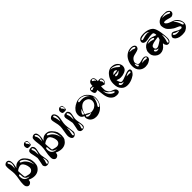

<svg xmlns="http://www.w3.org/2000/svg" viewBox="391 -2243 3767 3767"><g transform="rotate(-45 2274.5 -360.0)"><path d="M382.8 -480.5C397.5 -469.7 410.2 -457 419.9 -441.4C430.7 -425.8 438.5 -412.1 443.4 -398.4C449.2 -386.7 454.1 -371.1 458 -351.6C461.9 -334 464.8 -314.5 465.8 -293.9L468.8 -262.7C460 -297.9 450.2 -328.1 439.5 -352.5C427.7 -377 415 -397.5 402.3 -412.1C389.6 -427.7 377 -440.4 365.2 -449.2C352.5 -458 338.9 -466.8 322.3 -473.6C305.7 -481.4 296.9 -489.3 296.9 -498C297.9 -505.9 303.7 -509.8 315.4 -509.8H317.4C335.9 -509.8 358.4 -500 382.8 -480.5ZM120.1 -688.5C102.5 -688.5 86.9 -681.6 73.2 -668.9C63.5 -660.2 57.6 -653.3 56.6 -648.4C54.7 -643.6 52.7 -631.8 51.8 -613.3V-597.7C51.8 -576.2 53.7 -549.8 58.6 -519.5C64.5 -478.5 67.4 -443.4 67.4 -414.1C66.4 -371.1 61.5 -327.1 52.7 -283.2C42 -229.5 37.1 -184.6 37.1 -148.4C37.1 -120.1 40 -99.6 46.9 -86.9C61.5 -60.5 81.1 -46.9 103.5 -46.9C122.1 -46.9 138.7 -53.7 153.3 -68.4C168 -82 174.8 -98.6 174.8 -117.2C174.8 -122.1 175.8 -125 175.8 -128.9C177.7 -130.9 178.7 -132.8 179.7 -132.8C223.6 -110.4 269.5 -98.6 315.4 -98.6C385.7 -99.6 440.4 -130.9 478.5 -192.4C492.2 -217.8 499 -250 499 -290C499 -322.3 494.1 -354.5 485.4 -386.7C472.7 -418 453.1 -448.2 425.8 -476.6C399.4 -505.9 373 -523.4 347.7 -530.3C332 -534.2 317.4 -536.1 302.7 -536.1C258.8 -536.1 222.7 -520.5 193.4 -489.3L170.9 -464.8L181.6 -509.8V-511.7C187.5 -536.1 190.4 -560.5 190.4 -585.9C190.4 -654.3 167 -688.5 120.1 -688.5ZM121.1 -628.9C116.2 -635.7 113.3 -642.6 113.3 -649.4C113.3 -658.2 118.2 -663.1 127 -663.1C140.6 -663.1 152.3 -651.4 163.1 -627.9C168 -613.3 170.9 -599.6 170.9 -585C170.9 -565.4 167 -543.9 159.2 -521.5C152.3 -502.9 146.5 -486.3 140.6 -473.6C140.6 -474.6 140.6 -475.6 140.6 -476.6C141.6 -478.5 141.6 -480.5 141.6 -481.4C142.6 -498 143.6 -514.6 143.6 -531.2V-536.1C143.6 -578.1 135.7 -609.4 121.1 -628.9ZM263.7 -448.2C283.2 -448.2 301.8 -437.5 318.4 -418C335 -396.5 348.6 -369.1 357.4 -335C362.3 -314.5 364.3 -299.8 364.3 -289.1C364.3 -254.9 350.6 -228.5 322.3 -211.9C307.6 -204.1 293 -200.2 279.3 -200.2C263.7 -200.2 242.2 -204.1 212.9 -211.9C190.4 -217.8 176.8 -222.7 171.9 -224.6C168 -228.5 165 -234.4 163.1 -243.2C160.2 -260.7 158.2 -290 155.3 -330.1L152.3 -398.4L170.9 -413.1C182.6 -421.9 198.2 -430.7 216.8 -437.5C236.3 -444.3 252 -448.2 263.7 -448.2ZM99.6 -266.6C98.6 -273.4 97.7 -283.2 97.7 -293.9C97.7 -307.6 99.6 -318.4 103.5 -324.2C106.4 -332 111.3 -335 116.2 -335C121.1 -335 125 -332 128.9 -327.1C131.8 -322.3 133.8 -315.4 133.8 -307.6V-304.7C133.8 -292 133.8 -281.2 134.8 -271.5C135.7 -262.7 137.7 -252 140.6 -240.2C144.5 -227.5 149.4 -217.8 156.2 -210C162.1 -202.1 170.9 -194.3 181.6 -187.5C193.4 -179.7 208 -173.8 224.6 -170.9C233.4 -169.9 239.3 -168.9 244.1 -168C230.5 -165 220.7 -164.1 214.8 -164.1C186.5 -164.1 162.1 -172.9 140.6 -189.5C118.2 -207 104.5 -232.4 99.6 -266.6Z M676.8 -237.3C688.5 -214.8 694.3 -189.5 695.3 -160.2C695.3 -141.6 692.4 -125 687.5 -113.3C682.6 -99.6 675.8 -93.8 668 -93.8C665 -93.8 661.1 -94.7 657.2 -97.7C648.4 -104.5 646.5 -111.3 650.4 -119.1C661.1 -147.5 667 -167 669.9 -175.8C671.9 -185.5 673.8 -206.1 676.8 -237.3ZM639.6 -493.2C638.7 -496.1 637.7 -500 636.7 -504.9C636.7 -509.8 638.7 -513.7 641.6 -517.6C644.5 -520.5 648.4 -522.5 652.3 -522.5C665 -522.5 675.8 -509.8 683.6 -485.4C686.5 -475.6 688.5 -463.9 688.5 -449.2C688.5 -423.8 679.7 -387.7 663.1 -340.8C663.1 -375 661.1 -405.3 658.2 -433.6C655.3 -455.1 648.4 -474.6 639.6 -493.2ZM571.3 -483.4C571.3 -472.7 576.2 -444.3 587.9 -397.5C597.7 -350.6 603.5 -322.3 603.5 -311.5C603.5 -299.8 597.7 -269.5 587.9 -220.7C576.2 -172.9 571.3 -145.5 571.3 -140.6C571.3 -129.9 574.2 -119.1 582 -107.4C587.9 -94.7 596.7 -86.9 605.5 -83C617.2 -78.1 628.9 -75.2 640.6 -75.2C653.3 -75.2 666 -78.1 677.7 -84C689.5 -88.9 698.2 -96.7 705.1 -105.5C710.9 -114.3 713.9 -127 713.9 -146.5C713.9 -164.1 710 -195.3 701.2 -239.3C694.3 -269.5 691.4 -294.9 691.4 -318.4C691.4 -339.8 694.3 -365.2 701.2 -391.6C710 -425.8 713.9 -453.1 713.9 -475.6C713.9 -496.1 707 -513.7 693.4 -527.3C685.5 -536.1 678.7 -541 673.8 -543C668 -544.9 659.2 -545.9 647.5 -545.9C623 -545.9 603.5 -541 590.8 -529.3C578.1 -519.5 571.3 -503.9 571.3 -483.4ZM642.6 -667C641.6 -669.9 640.6 -671.9 640.6 -673.8C640.6 -678.7 642.6 -683.6 644.5 -689.5C648.4 -693.4 652.3 -696.3 657.2 -696.3C664.1 -695.3 671.9 -690.4 679.7 -681.6C688.5 -671.9 692.4 -658.2 692.4 -641.6C692.4 -635.7 692.4 -630.9 691.4 -627.9C689.5 -616.2 686.5 -607.4 682.6 -600.6C677.7 -625 668 -643.6 652.3 -658.2C651.4 -659.2 650.4 -661.1 648.4 -662.1C645.5 -664.1 643.6 -666 642.6 -667ZM639.6 -709C628.9 -709 618.2 -703.1 605.5 -691.4C592.8 -679.7 585.9 -668 584 -656.2C583 -653.3 583 -648.4 583 -643.6C583 -630.9 585 -618.2 589.8 -605.5C594.7 -593.8 599.6 -586.9 606.4 -584C613.3 -581.1 628.9 -579.1 653.3 -579.1C674.8 -579.1 688.5 -582 693.4 -587.9C698.2 -592.8 701.2 -607.4 701.2 -631.8C701.2 -659.2 699.2 -677.7 695.3 -685.5C692.4 -695.3 685.5 -700.2 674.8 -703.1C661.1 -707 649.4 -709 639.6 -709Z M1136.7 -480.5C1151.4 -469.7 1164.1 -457 1173.8 -441.4C1184.6 -425.8 1192.4 -412.1 1197.3 -398.4C1203.1 -386.7 1208 -371.1 1211.9 -351.6C1215.8 -334 1218.8 -314.5 1219.7 -293.9L1222.7 -262.7C1213.9 -297.9 1204.1 -328.1 1193.4 -352.5C1181.6 -377 1168.9 -397.5 1156.2 -412.1C1143.6 -427.7 1130.9 -440.4 1119.1 -449.2C1106.4 -458 1092.8 -466.8 1076.2 -473.6C1059.6 -481.4 1050.8 -489.3 1050.8 -498C1051.8 -505.9 1057.6 -509.8 1069.3 -509.8H1071.3C1089.8 -509.8 1112.3 -500 1136.7 -480.5ZM874 -688.5C856.4 -688.5 840.8 -681.6 827.1 -668.9C817.4 -660.2 811.5 -653.3 810.5 -648.4C808.6 -643.6 806.6 -631.8 805.7 -613.3V-597.7C805.7 -576.2 807.6 -549.8 812.5 -519.5C818.4 -478.5 821.3 -443.4 821.3 -414.1C820.3 -371.1 815.4 -327.1 806.6 -283.2C795.9 -229.5 791 -184.6 791 -148.4C791 -120.1 793.9 -99.6 800.8 -86.9C815.4 -60.5 835 -46.9 857.4 -46.9C876 -46.9 892.6 -53.7 907.2 -68.4C921.9 -82 928.7 -98.6 928.7 -117.2C928.7 -122.1 929.7 -125 929.7 -128.9C931.6 -130.9 932.6 -132.8 933.6 -132.8C977.5 -110.4 1023.4 -98.6 1069.3 -98.6C1139.6 -99.6 1194.3 -130.9 1232.4 -192.4C1246.1 -217.8 1252.9 -250 1252.9 -290C1252.9 -322.3 1248 -354.5 1239.3 -386.7C1226.6 -418 1207 -448.2 1179.7 -476.6C1153.3 -505.9 1127 -523.4 1101.6 -530.3C1085.9 -534.2 1071.3 -536.1 1056.6 -536.1C1012.7 -536.1 976.6 -520.5 947.3 -489.3L924.8 -464.8L935.5 -509.8V-511.7C941.4 -536.1 944.3 -560.5 944.3 -585.9C944.3 -654.3 920.9 -688.5 874 -688.5ZM875 -628.9C870.1 -635.7 867.2 -642.6 867.2 -649.4C867.2 -658.2 872.1 -663.1 880.9 -663.1C894.5 -663.1 906.2 -651.4 917 -627.9C921.9 -613.3 924.8 -599.6 924.8 -585C924.8 -565.4 920.9 -543.9 913.1 -521.5C906.2 -502.9 900.4 -486.3 894.5 -473.6C894.5 -474.6 894.5 -475.6 894.5 -476.6C895.5 -478.5 895.5 -480.5 895.5 -481.4C896.5 -498 897.5 -514.6 897.5 -531.2V-536.1C897.5 -578.1 889.6 -609.4 875 -628.9ZM1017.6 -448.2C1037.1 -448.2 1055.7 -437.5 1072.3 -418C1088.9 -396.5 1102.5 -369.1 1111.3 -335C1116.2 -314.5 1118.2 -299.8 1118.2 -289.1C1118.2 -254.9 1104.5 -228.5 1076.2 -211.9C1061.5 -204.1 1046.9 -200.2 1033.2 -200.2C1017.6 -200.2 996.1 -204.1 966.8 -211.9C944.3 -217.8 930.7 -222.7 925.8 -224.6C921.9 -228.5 918.9 -234.4 917 -243.2C914.1 -260.7 912.1 -290 909.2 -330.1L906.2 -398.4L924.8 -413.1C936.5 -421.9 952.1 -430.7 970.7 -437.5C990.2 -444.3 1005.9 -448.2 1017.6 -448.2ZM853.5 -266.6C852.5 -273.4 851.6 -283.2 851.6 -293.9C851.6 -307.6 853.5 -318.4 857.4 -324.2C860.4 -332 865.2 -335 870.1 -335C875 -335 878.9 -332 882.8 -327.1C885.7 -322.3 887.7 -315.4 887.7 -307.6V-304.7C887.7 -292 887.7 -281.2 888.7 -271.5C889.6 -262.7 891.6 -252 894.5 -240.2C898.4 -227.5 903.3 -217.8 910.2 -210C916 -202.1 924.8 -194.3 935.5 -187.5C947.3 -179.7 961.9 -173.8 978.5 -170.9C987.3 -169.9 993.2 -168.9 998 -168C984.4 -165 974.6 -164.1 968.8 -164.1C940.4 -164.1 916 -172.9 894.5 -189.5C872.1 -207 858.4 -232.4 853.5 -266.6Z M1428.7 -323.2C1440.4 -293 1446.3 -253.9 1447.3 -206.1C1447.3 -152.3 1438.5 -126 1421.9 -126C1419.9 -126 1418 -126 1417 -127C1413.1 -128.9 1410.2 -131.8 1407.2 -136.7C1404.3 -141.6 1404.3 -146.5 1405.3 -152.3C1408.2 -174.8 1411.1 -192.4 1414.1 -205.1C1418 -218.8 1420.9 -232.4 1423.8 -248C1425.8 -261.7 1427.7 -287.1 1428.7 -323.2ZM1393.6 -648.4 1390.6 -657.2C1390.6 -662.1 1392.6 -666 1396.5 -669.9C1399.4 -673.8 1403.3 -675.8 1407.2 -675.8C1419.9 -675.8 1429.7 -664.1 1437.5 -639.6C1442.4 -625 1444.3 -609.4 1444.3 -591.8C1444.3 -569.3 1441.4 -547.9 1435.5 -527.3L1426.8 -501C1423.8 -558.6 1413.1 -607.4 1393.6 -648.4ZM1471.7 -585.9C1471.7 -621.1 1464.8 -649.4 1449.2 -671.9C1435.5 -694.3 1417 -705.1 1395.5 -705.1C1378.9 -705.1 1362.3 -697.3 1345.7 -682.6C1331.1 -669.9 1324.2 -653.3 1324.2 -634.8C1324.2 -622.1 1328.1 -597.7 1336.9 -561.5C1350.6 -509.8 1357.4 -466.8 1357.4 -432.6C1356.4 -403.3 1351.6 -362.3 1341.8 -310.5C1332 -260.7 1327.1 -223.6 1327.1 -199.2C1327.1 -176.8 1332 -155.3 1341.8 -134.8C1349.6 -119.1 1358.4 -108.4 1367.2 -103.5C1376 -98.6 1384.8 -96.7 1395.5 -96.7C1414.1 -96.7 1433.6 -107.4 1452.1 -128.9C1463.9 -142.6 1469.7 -159.2 1469.7 -178.7C1469.7 -192.4 1465.8 -219.7 1459 -260.7C1450.2 -314.5 1445.3 -356.4 1445.3 -385.7C1445.3 -418 1449.2 -453.1 1458 -492.2C1466.8 -534.2 1471.7 -565.4 1471.7 -585.9Z M1651.4 -237.3C1663.1 -214.8 1668.9 -189.5 1669.9 -160.2C1669.9 -141.6 1667 -125 1662.1 -113.3C1657.2 -99.6 1650.4 -93.8 1642.6 -93.8C1639.6 -93.8 1635.7 -94.7 1631.8 -97.7C1623 -104.5 1621.1 -111.3 1625 -119.1C1635.7 -147.5 1641.6 -167 1644.5 -175.8C1646.5 -185.5 1648.4 -206.1 1651.4 -237.3ZM1614.3 -493.2C1613.3 -496.1 1612.3 -500 1611.3 -504.9C1611.3 -509.8 1613.3 -513.7 1616.2 -517.6C1619.1 -520.5 1623 -522.5 1627 -522.5C1639.6 -522.5 1650.4 -509.8 1658.2 -485.4C1661.1 -475.6 1663.1 -463.9 1663.1 -449.2C1663.1 -423.8 1654.3 -387.7 1637.7 -340.8C1637.7 -375 1635.7 -405.3 1632.8 -433.6C1629.9 -455.1 1623 -474.6 1614.3 -493.2ZM1545.9 -483.4C1545.9 -472.7 1550.8 -444.3 1562.5 -397.5C1572.3 -350.6 1578.1 -322.3 1578.1 -311.5C1578.1 -299.8 1572.3 -269.5 1562.5 -220.7C1550.8 -172.9 1545.9 -145.5 1545.9 -140.6C1545.9 -129.9 1548.8 -119.1 1556.6 -107.4C1562.5 -94.7 1571.3 -86.9 1580.1 -83C1591.8 -78.1 1603.5 -75.2 1615.2 -75.2C1627.9 -75.2 1640.6 -78.1 1652.3 -84C1664.1 -88.9 1672.9 -96.7 1679.7 -105.5C1685.5 -114.3 1688.5 -127 1688.5 -146.5C1688.5 -164.1 1684.6 -195.3 1675.8 -239.3C1668.9 -269.5 1666 -294.9 1666 -318.4C1666 -339.8 1668.9 -365.2 1675.8 -391.6C1684.6 -425.8 1688.5 -453.1 1688.5 -475.6C1688.5 -496.1 1681.6 -513.7 1668 -527.3C1660.2 -536.1 1653.3 -541 1648.4 -543C1642.6 -544.9 1633.8 -545.9 1622.1 -545.9C1597.7 -545.9 1578.1 -541 1565.4 -529.3C1552.7 -519.5 1545.9 -503.9 1545.9 -483.4ZM1617.2 -667C1616.2 -669.9 1615.2 -671.9 1615.2 -673.8C1615.2 -678.7 1617.2 -683.6 1619.1 -689.5C1623 -693.4 1627 -696.3 1631.8 -696.3C1638.7 -695.3 1646.5 -690.4 1654.3 -681.6C1663.1 -671.9 1667 -658.2 1667 -641.6C1667 -635.7 1667 -630.9 1666 -627.9C1664.1 -616.2 1661.1 -607.4 1657.2 -600.6C1652.3 -625 1642.6 -643.6 1627 -658.2C1626 -659.2 1625 -661.1 1623 -662.1C1620.1 -664.1 1618.2 -666 1617.2 -667ZM1614.3 -709C1603.5 -709 1592.8 -703.1 1580.1 -691.4C1567.4 -679.7 1560.5 -668 1558.6 -656.2C1557.6 -653.3 1557.6 -648.4 1557.6 -643.6C1557.6 -630.9 1559.6 -618.2 1564.5 -605.5C1569.3 -593.8 1574.2 -586.9 1581.1 -584C1587.9 -581.1 1603.5 -579.1 1627.9 -579.1C1649.4 -579.1 1663.1 -582 1668 -587.9C1672.9 -592.8 1675.8 -607.4 1675.8 -631.8C1675.8 -659.2 1673.8 -677.7 1669.9 -685.5C1667 -695.3 1660.2 -700.2 1649.4 -703.1C1635.7 -707 1624 -709 1614.3 -709Z M1875 -228.5C1878.9 -228.5 1881.8 -227.5 1883.8 -225.6C1894.5 -216.8 1904.3 -210.9 1913.1 -208C1921.9 -205.1 1943.4 -200.2 1977.5 -192.4C1949.2 -183.6 1926.8 -178.7 1912.1 -178.7C1887.7 -178.7 1870.1 -186.5 1857.4 -202.1C1854.5 -205.1 1853.5 -208 1853.5 -211.9C1853.5 -216.8 1855.5 -220.7 1860.4 -223.6C1865.2 -226.6 1870.1 -228.5 1875 -228.5ZM1892.6 -382.8C1891.6 -377 1888.7 -367.2 1883.8 -353.5C1878.9 -339.8 1876 -330.1 1875 -324.2C1872.1 -317.4 1870.1 -308.6 1867.2 -298.8C1864.3 -287.1 1863.3 -282.2 1863.3 -283.2C1861.3 -276.4 1856.4 -273.4 1847.7 -273.4C1842.8 -273.4 1838.9 -275.4 1835 -277.3C1831.1 -281.2 1829.1 -284.2 1829.1 -289.1C1829.1 -299.8 1832 -310.5 1838.9 -322.3C1845.7 -334 1852.5 -343.8 1859.4 -351.6C1866.2 -359.4 1877.9 -370.1 1892.6 -382.8ZM2224.6 -396.5 2225.6 -391.6C2226.6 -388.7 2226.6 -385.7 2227.5 -381.8L2230.5 -367.2C2230.5 -361.3 2231.4 -354.5 2232.4 -347.7C2233.4 -339.8 2233.4 -332 2233.4 -324.2C2233.4 -264.6 2216.8 -215.8 2184.6 -177.7C2177.7 -170.9 2171.9 -167 2167 -167C2162.1 -167 2158.2 -168.9 2156.2 -171.9C2152.3 -175.8 2151.4 -180.7 2151.4 -185.5C2151.4 -192.4 2154.3 -199.2 2159.2 -206.1C2170.9 -223.6 2178.7 -236.3 2183.6 -243.2C2187.5 -250 2193.4 -262.7 2200.2 -279.3C2207 -295.9 2212.9 -314.5 2216.8 -333C2221.7 -356.4 2223.6 -377.9 2224.6 -396.5ZM1876 -297.9C1892.6 -345.7 1916 -383.8 1945.3 -412.1C1975.6 -439.5 2006.8 -453.1 2040 -453.1C2062.5 -452.1 2083 -446.3 2103.5 -435.5C2121.1 -424.8 2134.8 -412.1 2143.6 -395.5C2152.3 -378.9 2157.2 -361.3 2157.2 -342.8C2157.2 -320.3 2151.4 -299.8 2140.6 -279.3C2128.9 -259.8 2111.3 -242.2 2088.9 -228.5C2066.4 -212.9 2039.1 -205.1 2008.8 -202.1C2002.9 -201.2 1996.1 -201.2 1989.3 -201.2C1979.5 -201.2 1970.7 -203.1 1962.9 -207C1955.1 -210 1939.5 -219.7 1917 -234.4C1896.5 -247.1 1882.8 -253.9 1876 -253.9H1875C1868.2 -253.9 1864.3 -255.9 1864.3 -259.8C1865.2 -264.6 1869.1 -277.3 1876 -297.9ZM1964.8 -505.9C1952.1 -505.9 1946.3 -510.7 1945.3 -519.5C1945.3 -528.3 1951.2 -535.2 1962.9 -541C1975.6 -545.9 1991.2 -548.8 2009.8 -548.8C2039.1 -548.8 2069.3 -542 2099.6 -527.3C2129.9 -512.7 2156.2 -490.2 2177.7 -460C2182.6 -453.1 2186.5 -447.3 2189.5 -442.4C2147.5 -488.3 2092.8 -510.7 2025.4 -510.7C2007.8 -510.7 1991.2 -509.8 1974.6 -506.8C1971.7 -505.9 1968.8 -505.9 1964.8 -505.9ZM2012.7 -561.5C1982.4 -561.5 1949.2 -554.7 1916 -539.1C1880.9 -525.4 1851.6 -505.9 1824.2 -482.4C1798.8 -458 1780.3 -433.6 1771.5 -408.2C1763.7 -386.7 1759.8 -366.2 1759.8 -345.7C1759.8 -321.3 1764.6 -300.8 1775.4 -283.2C1785.2 -266.6 1799.8 -254.9 1818.4 -248C1826.2 -245.1 1831.1 -243.2 1832 -240.2C1834 -238.3 1834 -235.4 1831.1 -231.4C1828.1 -224.6 1826.2 -216.8 1826.2 -207C1826.2 -190.4 1830.1 -171.9 1839.8 -153.3C1847.7 -134.8 1858.4 -120.1 1870.1 -109.4C1894.5 -87.9 1921.9 -74.2 1952.1 -69.3C1963.9 -66.4 1977.5 -65.4 1992.2 -65.4C2036.1 -65.4 2077.1 -78.1 2117.2 -101.6C2157.2 -127 2188.5 -159.2 2211.9 -199.2C2235.4 -240.2 2247.1 -284.2 2247.1 -331.1C2247.1 -365.2 2239.3 -397.5 2222.7 -427.7C2213.9 -446.3 2199.2 -465.8 2179.7 -486.3C2160.2 -506.8 2141.6 -522.5 2125 -531.2C2109.4 -540 2090.8 -546.9 2068.4 -552.7C2045.9 -558.6 2027.3 -561.5 2012.7 -561.5Z M2443.4 -332C2448.2 -310.5 2456.1 -291 2468.8 -273.4C2481.4 -256.8 2494.1 -242.2 2507.8 -232.4C2521.5 -220.7 2535.2 -211.9 2547.9 -204.1C2561.5 -196.3 2572.3 -189.5 2581.1 -182.6C2589.8 -175.8 2593.8 -169.9 2593.8 -165C2593.8 -162.1 2592.8 -160.2 2591.8 -158.2C2588.9 -154.3 2585 -152.3 2578.1 -152.3C2568.4 -152.3 2555.7 -156.2 2542 -164.1C2526.4 -171.9 2512.7 -182.6 2498 -196.3C2483.4 -210 2471.7 -227.5 2460 -248C2450.2 -269.5 2443.4 -292 2442.4 -314.5ZM2543 -499C2540 -502 2538.1 -505.9 2538.1 -510.7C2538.1 -515.6 2540 -520.5 2543 -523.4C2545.9 -527.3 2550.8 -529.3 2555.7 -529.3C2565.4 -528.3 2574.2 -522.5 2582 -509.8C2588.9 -502 2591.8 -490.2 2591.8 -475.6C2591.8 -462.9 2587.9 -449.2 2581.1 -436.5C2574.2 -423.8 2567.4 -415 2559.6 -409.2C2563.5 -422.9 2565.4 -434.6 2565.4 -445.3C2565.4 -467.8 2557.6 -486.3 2543 -499ZM2324.2 -532.2C2335 -532.2 2346.7 -529.3 2358.4 -522.5C2363.3 -519.5 2366.2 -516.6 2369.1 -515.6C2359.4 -512.7 2350.6 -509.8 2342.8 -506.8C2335 -503.9 2328.1 -500 2323.2 -498C2318.4 -494.1 2314.5 -493.2 2311.5 -492.2H2309.6C2304.7 -492.2 2300.8 -495.1 2295.9 -500C2292 -504.9 2290 -510.7 2290 -515.6C2290 -518.6 2291 -521.5 2293.9 -522.5C2302.7 -529.3 2313.5 -532.2 2324.2 -532.2ZM2433.6 -613.3C2430.7 -614.3 2429.7 -618.2 2429.7 -623C2429.7 -627.9 2431.6 -633.8 2434.6 -638.7C2438.5 -643.6 2442.4 -646.5 2446.3 -646.5H2449.2C2450.2 -645.5 2452.1 -644.5 2454.1 -642.6C2457 -642.6 2460.9 -639.6 2465.8 -636.7C2470.7 -633.8 2475.6 -629.9 2478.5 -625C2481.4 -620.1 2485.4 -614.3 2487.3 -605.5C2491.2 -597.7 2492.2 -588.9 2492.2 -580.1V-575.2C2492.2 -572.3 2492.2 -569.3 2491.2 -567.4C2483.4 -577.1 2476.6 -585 2471.7 -589.8C2465.8 -594.7 2457 -600.6 2445.3 -607.4ZM2506.8 -574.2C2506.8 -602.5 2501 -623 2487.3 -637.7C2475.6 -652.3 2459 -659.2 2440.4 -659.2C2427.7 -659.2 2416 -656.2 2405.3 -649.4C2393.6 -641.6 2384.8 -632.8 2377.9 -622.1C2372.1 -611.3 2368.2 -597.7 2367.2 -580.1L2364.3 -547.9L2333 -550.8C2330.1 -550.8 2327.1 -550.8 2323.2 -550.8C2320.3 -551.8 2317.4 -551.8 2316.4 -551.8C2309.6 -551.8 2303.7 -550.8 2299.8 -548.8C2296.9 -547.9 2292 -543.9 2287.1 -539.1C2281.2 -533.2 2277.3 -527.3 2276.4 -521.5C2274.4 -516.6 2273.4 -507.8 2273.4 -497.1C2273.4 -482.4 2275.4 -468.8 2280.3 -454.1C2285.2 -439.5 2291 -428.7 2298.8 -419.9C2305.7 -413.1 2314.5 -410.2 2325.2 -410.2C2334 -410.2 2344.7 -413.1 2357.4 -418L2375 -425.8L2380.9 -384.8C2383.8 -367.2 2387.7 -335.9 2392.6 -292C2399.4 -235.4 2414.1 -190.4 2436.5 -156.2C2446.3 -141.6 2459 -128.9 2474.6 -115.2C2490.2 -103.5 2505.9 -93.8 2520.5 -88.9C2543.9 -83 2564.5 -80.1 2583 -80.1C2604.5 -80.1 2622.1 -84 2636.7 -91.8C2651.4 -100.6 2658.2 -114.3 2658.2 -134.8C2658.2 -167 2631.8 -192.4 2579.1 -210C2552.7 -217.8 2535.2 -225.6 2524.4 -234.4C2514.6 -243.2 2504.9 -257.8 2494.1 -279.3C2485.4 -295.9 2480.5 -308.6 2479.5 -317.4C2477.5 -326.2 2476.6 -343.8 2476.6 -368.2C2476.6 -403.3 2477.5 -421.9 2480.5 -424.8H2482.4C2486.3 -424.8 2498 -420.9 2517.6 -413.1C2535.2 -405.3 2547.9 -401.4 2555.7 -401.4H2556.6C2569.3 -401.4 2581.1 -410.2 2590.8 -428.7C2601.6 -448.2 2606.4 -467.8 2606.4 -488.3C2606.4 -503.9 2602.5 -517.6 2592.8 -527.3C2585 -539.1 2570.3 -543.9 2549.8 -543.9C2543 -543.9 2537.1 -543.9 2533.2 -543L2506.8 -539.1Z M2767.6 -216.8C2772.5 -216.8 2776.4 -215.8 2781.2 -213.9C2785.2 -211.9 2787.1 -210 2787.1 -207C2792 -195.3 2798.8 -187.5 2806.6 -183.6C2815.4 -178.7 2827.1 -176.8 2841.8 -176.8H2856.4C2841.8 -164.1 2825.2 -157.2 2804.7 -157.2C2791 -157.2 2779.3 -161.1 2769.5 -168C2758.8 -174.8 2752.9 -186.5 2752 -201.2C2751 -206.1 2752 -209 2755.9 -212.9C2757.8 -214.8 2762.7 -216.8 2767.6 -216.8ZM2969.7 -204.1C2978.5 -213.9 2993.2 -222.7 3012.7 -230.5C3032.2 -238.3 3049.8 -242.2 3064.5 -242.2C3081.1 -241.2 3089.8 -235.4 3089.8 -224.6C3089.8 -219.7 3087.9 -214.8 3085.9 -210.9C3082 -208 3079.1 -206.1 3075.2 -206.1H3064.5C3059.6 -206.1 3050.8 -206.1 3039.1 -207C3026.4 -208 3016.6 -208 3009.8 -208C3001 -208 2994.1 -208 2989.3 -207C2981.4 -206.1 2974.6 -205.1 2969.7 -204.1ZM2940.4 -403.3C2929.7 -388.7 2916 -376 2900.4 -365.2C2882.8 -355.5 2866.2 -350.6 2848.6 -350.6C2841.8 -350.6 2835.9 -351.6 2829.1 -353.5C2822.3 -356.4 2818.4 -360.4 2818.4 -367.2C2818.4 -372.1 2820.3 -376 2824.2 -380.9C2829.1 -385.7 2833 -387.7 2836.9 -387.7H2837.9C2854.5 -386.7 2865.2 -385.7 2868.2 -385.7C2882.8 -386.7 2907.2 -392.6 2940.4 -403.3ZM2859.4 -449.2C2867.2 -451.2 2873 -452.1 2877 -452.1C2882.8 -452.1 2890.6 -450.2 2899.4 -445.3C2914.1 -437.5 2921.9 -431.6 2921.9 -426.8C2921.9 -419.9 2899.4 -415 2855.5 -412.1L2806.6 -409.2L2823.2 -426.8C2832 -437.5 2844.7 -445.3 2859.4 -449.2ZM2836.9 -526.4C2846.7 -529.3 2858.4 -531.2 2873 -531.2C2896.5 -531.2 2920.9 -526.4 2946.3 -515.6C2971.7 -505.9 2992.2 -494.1 3006.8 -481.4C3021.5 -468.8 3029.3 -457 3029.3 -448.2C3029.3 -444.3 3027.3 -441.4 3023.4 -438.5C3020.5 -435.5 3017.6 -434.6 3013.7 -434.6C3005.9 -435.5 2999 -438.5 2994.1 -443.4C2975.6 -460 2961.9 -471.7 2953.1 -478.5C2943.4 -486.3 2930.7 -494.1 2916 -502.9C2900.4 -511.7 2884.8 -517.6 2868.2 -521.5C2855.5 -524.4 2845.7 -526.4 2836.9 -526.4ZM2904.3 -550.8C2900.4 -550.8 2896.5 -550.8 2890.6 -550.8C2886.7 -551.8 2882.8 -551.8 2880.9 -551.8C2864.3 -551.8 2845.7 -546.9 2827.1 -538.1C2796.9 -524.4 2769.5 -502 2746.1 -470.7C2720.7 -439.5 2703.1 -404.3 2692.4 -364.3C2686.5 -343.8 2683.6 -317.4 2683.6 -287.1C2683.6 -250 2687.5 -218.8 2695.3 -192.4C2703.1 -167 2716.8 -143.6 2736.3 -123C2755.9 -101.6 2776.4 -86.9 2798.8 -80.1C2820.3 -73.2 2842.8 -69.3 2867.2 -69.3C2917 -69.3 2967.8 -83 3020.5 -110.4C3041 -121.1 3056.6 -130.9 3068.4 -139.6C3079.1 -148.4 3091.8 -162.1 3104.5 -179.7C3117.2 -196.3 3124 -211.9 3124 -226.6C3124 -254.9 3108.4 -269.5 3078.1 -269.5H3076.2C3050.8 -269.5 3013.7 -258.8 2963.9 -238.3C2906.2 -213.9 2865.2 -201.2 2840.8 -201.2C2831.1 -201.2 2823.2 -203.1 2818.4 -206.1C2813.5 -209 2808.6 -214.8 2803.7 -222.7C2798.8 -231.4 2793.9 -244.1 2787.1 -259.8C2781.2 -277.3 2778.3 -288.1 2778.3 -293C2778.3 -293.9 2778.3 -293.9 2779.3 -294.9C2780.3 -295.9 2789.1 -293 2803.7 -286.1C2822.3 -276.4 2846.7 -271.5 2877 -271.5C2911.1 -271.5 2945.3 -277.3 2978.5 -291C3010.7 -302.7 3034.2 -320.3 3046.9 -340.8C3058.6 -360.4 3064.5 -380.9 3064.5 -402.3C3064.5 -438.5 3049.8 -471.7 3021.5 -502C2992.2 -532.2 2953.1 -547.9 2904.3 -550.8Z M3370.1 -178.7C3384.8 -189.5 3401.4 -197.3 3419.9 -204.1C3438.5 -210.9 3455.1 -213.9 3470.7 -213.9C3483.4 -213.9 3494.1 -211.9 3500 -208C3507.8 -204.1 3510.7 -199.2 3510.7 -193.4C3510.7 -188.5 3508.8 -183.6 3503.9 -179.7C3499 -175.8 3495.1 -173.8 3490.2 -173.8C3488.3 -173.8 3487.3 -173.8 3486.3 -174.8C3464.8 -179.7 3448.2 -182.6 3436.5 -182.6C3435.5 -182.6 3413.1 -181.6 3370.1 -178.7ZM3257.8 -272.5C3258.8 -269.5 3260.7 -265.6 3263.7 -261.7C3265.6 -255.9 3266.6 -252.9 3267.6 -252C3268.6 -251 3269.5 -248 3271.5 -246.1C3272.5 -242.2 3273.4 -240.2 3273.4 -240.2C3274.4 -238.3 3275.4 -237.3 3276.4 -235.4C3277.3 -233.4 3278.3 -231.4 3279.3 -230.5C3280.3 -228.5 3281.2 -226.6 3282.2 -225.6C3283.2 -224.6 3285.2 -222.7 3285.2 -221.7C3287.1 -220.7 3288.1 -218.8 3289.1 -217.8C3294.9 -210.9 3297.9 -206.1 3297.9 -203.1C3297.9 -199.2 3295.9 -194.3 3291 -189.5C3288.1 -184.6 3283.2 -182.6 3278.3 -182.6C3271.5 -182.6 3264.6 -187.5 3258.8 -197.3C3252.9 -206.1 3250 -218.8 3250 -233.4C3250 -240.2 3251 -249 3252.9 -257.8C3253.9 -264.6 3255.9 -269.5 3257.8 -272.5ZM3342.8 -505.9C3373 -518.6 3402.3 -525.4 3429.7 -526.4C3448.2 -526.4 3463.9 -523.4 3476.6 -515.6C3489.3 -509.8 3495.1 -502 3495.1 -494.1C3495.1 -489.3 3493.2 -486.3 3490.2 -483.4C3481.4 -476.6 3473.6 -475.6 3465.8 -480.5C3449.2 -489.3 3435.5 -495.1 3425.8 -497.1C3416 -499 3388.7 -502 3342.8 -505.9ZM3490.2 -535.2C3474.6 -543.9 3455.1 -547.9 3431.6 -547.9C3385.7 -547.9 3342.8 -535.2 3304.7 -508.8C3268.6 -484.4 3240.2 -450.2 3219.7 -406.2C3199.2 -363.3 3189.5 -319.3 3189.5 -273.4C3189.5 -211.9 3207 -163.1 3242.2 -127.9C3276.4 -93.8 3319.3 -77.1 3371.1 -77.1C3405.3 -77.1 3437.5 -84 3466.8 -98.6C3498 -113.3 3517.6 -128.9 3526.4 -146.5C3531.2 -156.2 3534.2 -166 3534.2 -176.8C3534.2 -191.4 3528.3 -205.1 3517.6 -215.8C3503.9 -228.5 3486.3 -235.4 3464.8 -235.4C3450.2 -235.4 3427.7 -231.4 3397.5 -222.7C3367.2 -213.9 3345.7 -210 3334 -210C3323.2 -210 3313.5 -211.9 3306.6 -215.8C3298.8 -219.7 3291 -229.5 3285.2 -244.1C3277.3 -259.8 3274.4 -272.5 3274.4 -283.2C3274.4 -301.8 3282.2 -321.3 3296.9 -341.8C3312.5 -363.3 3330.1 -377.9 3350.6 -385.7C3357.4 -389.6 3380.9 -395.5 3418.9 -404.3C3455.1 -412.1 3479.5 -420.9 3494.1 -429.7C3508.8 -438.5 3518.6 -452.1 3523.4 -470.7C3524.4 -476.6 3525.4 -480.5 3525.4 -483.4C3525.4 -504.9 3513.7 -522.5 3490.2 -535.2Z M3890.6 -556.6C3865.2 -563.5 3834 -566.4 3795.9 -567.4C3762.7 -566.4 3737.3 -563.5 3719.7 -558.6C3698.2 -552.7 3681.6 -543 3668.9 -527.3C3656.2 -513.7 3650.4 -498 3650.4 -481.4C3650.4 -460.9 3660.2 -445.3 3679.7 -432.6C3692.4 -425.8 3708 -421.9 3728.5 -421.9C3749 -421.9 3774.4 -425.8 3806.6 -432.6C3835 -439.5 3864.3 -443.4 3896.5 -443.4C3917 -443.4 3930.7 -441.4 3936.5 -437.5C3942.4 -434.6 3947.3 -425.8 3952.1 -414.1C3957 -400.4 3959 -389.6 3959 -380.9C3959 -372.1 3957 -368.2 3953.1 -368.2H3952.1L3951.2 -369.1C3885.7 -395.5 3836.9 -409.2 3802.7 -409.2C3793.9 -409.2 3782.2 -408.2 3765.6 -405.3C3695.3 -392.6 3647.5 -358.4 3621.1 -303.7C3613.3 -289.1 3608.4 -276.4 3606.4 -267.6C3604.5 -257.8 3603.5 -243.2 3603.5 -223.6C3603.5 -195.3 3607.4 -172.9 3615.2 -155.3C3626 -131.8 3641.6 -111.3 3663.1 -93.8C3682.6 -76.2 3705.1 -64.5 3728.5 -58.6C3738.3 -55.7 3750 -54.7 3762.7 -54.7C3790 -54.7 3816.4 -61.5 3841.8 -75.2C3867.2 -88.9 3889.6 -108.4 3908.2 -133.8C3922.9 -152.3 3931.6 -161.1 3932.6 -161.1C3935.5 -161.1 3936.5 -156.2 3936.5 -147.5C3936.5 -136.7 3939.5 -126 3946.3 -113.3C3953.1 -100.6 3960 -91.8 3967.8 -85C3975.6 -78.1 3987.3 -75.2 4002 -75.2C4014.6 -75.2 4025.4 -78.1 4033.2 -83C4047.9 -91.8 4057.6 -102.5 4063.5 -117.2C4070.3 -131.8 4073.2 -152.3 4073.2 -179.7C4073.2 -217.8 4067.4 -271.5 4057.6 -339.8C4045.9 -410.2 4029.3 -459 4005.9 -490.2C3982.4 -519.5 3944.3 -542 3890.6 -556.6ZM3722.7 -190.4C3731.4 -190.4 3736.3 -188.5 3737.3 -184.6C3745.1 -171.9 3752.9 -164.1 3760.7 -160.2C3768.6 -157.2 3783.2 -154.3 3803.7 -153.3C3791 -142.6 3775.4 -136.7 3755.9 -136.7C3743.2 -136.7 3732.4 -139.6 3723.6 -146.5C3713.9 -152.3 3707 -161.1 3704.1 -172.9C3703.1 -177.7 3704.1 -182.6 3708 -185.5C3710.9 -188.5 3715.8 -190.4 3722.7 -190.4ZM4039.1 -299.8C4049.8 -271.5 4055.7 -236.3 4056.6 -195.3C4056.6 -168.9 4053.7 -147.5 4047.9 -128.9C4042 -111.3 4034.2 -101.6 4025.4 -98.6L4023.4 -97.7H4021.5C4016.6 -97.7 4012.7 -99.6 4010.7 -103.5C4006.8 -107.4 4005.9 -112.3 4005.9 -117.2C4005.9 -121.1 4006.8 -125 4008.8 -128.9C4019.5 -159.2 4026.4 -182.6 4028.3 -201.2C4032.2 -218.8 4035.2 -252 4039.1 -299.8ZM3924.8 -316.4C3935.5 -317.4 3941.4 -318.4 3943.4 -318.4C3950.2 -317.4 3953.1 -315.4 3953.1 -311.5C3953.1 -302.7 3950.2 -291 3944.3 -277.3C3939.5 -262.7 3935.5 -254.9 3932.6 -253.9C3882.8 -219.7 3849.6 -198.2 3832 -190.4C3815.4 -182.6 3799.8 -178.7 3787.1 -178.7C3756.8 -179.7 3741.2 -199.2 3741.2 -237.3C3741.2 -247.1 3744.1 -255.9 3751 -263.7C3756.8 -270.5 3764.6 -277.3 3774.4 -282.2C3784.2 -287.1 3797.9 -292 3813.5 -296.9C3831.1 -300.8 3846.7 -304.7 3864.3 -307.6C3879.9 -310.5 3900.4 -313.5 3924.8 -316.4ZM3810.5 -388.7C3829.1 -388.7 3845.7 -385.7 3860.4 -378.9C3875 -373 3881.8 -366.2 3881.8 -358.4C3880.9 -354.5 3879.9 -351.6 3878.9 -349.6C3873 -341.8 3865.2 -339.8 3854.5 -343.8C3827.1 -353.5 3807.6 -359.4 3795.9 -361.3C3783.2 -363.3 3755.9 -365.2 3711.9 -366.2C3743.2 -380.9 3776.4 -388.7 3810.5 -388.7ZM3704.1 -525.4C3705.1 -526.4 3709 -527.3 3717.8 -530.3C3725.6 -533.2 3737.3 -536.1 3753.9 -539.1C3770.5 -542 3786.1 -543.9 3801.8 -543.9H3805.7C3836.9 -543.9 3864.3 -536.1 3886.7 -521.5C3896.5 -514.6 3903.3 -508.8 3907.2 -503.9C3893.6 -514.6 3874 -519.5 3848.6 -519.5H3845.7C3815.4 -519.5 3771.5 -509.8 3713.9 -491.2C3707 -490.2 3702.1 -489.3 3701.2 -489.3C3690.4 -489.3 3684.6 -494.1 3684.6 -503.9C3684.6 -512.7 3691.4 -520.5 3704.1 -525.4Z M4198.2 -129.9C4194.3 -134.8 4192.4 -139.6 4192.4 -142.6C4192.4 -147.5 4194.3 -152.3 4198.2 -154.3C4202.1 -158.2 4207 -159.2 4211.9 -159.2C4216.8 -159.2 4219.7 -158.2 4222.7 -155.3C4235.4 -145.5 4248 -138.7 4261.7 -132.8C4275.4 -128.9 4301.8 -121.1 4339.8 -110.4C4317.4 -105.5 4295.9 -102.5 4277.3 -102.5C4242.2 -102.5 4215.8 -111.3 4198.2 -129.9ZM4372.1 -319.3C4405.3 -310.5 4434.6 -287.1 4460.9 -250C4486.3 -213.9 4499 -183.6 4499 -159.2C4499 -146.5 4494.1 -139.6 4484.4 -139.6C4473.6 -139.6 4466.8 -146.5 4462.9 -161.1C4442.4 -229.5 4416 -279.3 4382.8 -309.6C4377.9 -314.5 4374 -318.4 4372.1 -319.3ZM4270.5 -524.4C4296.9 -537.1 4326.2 -543 4357.4 -543C4385.7 -543 4411.1 -538.1 4431.6 -528.3C4453.1 -518.6 4463.9 -508.8 4463.9 -498C4463.9 -495.1 4461.9 -491.2 4459 -488.3C4451.2 -481.4 4442.4 -480.5 4431.6 -487.3C4414.1 -497.1 4397.5 -504.9 4381.8 -509.8C4366.2 -515.6 4346.7 -519.5 4322.3 -522.5C4310.5 -523.4 4296.9 -524.4 4280.3 -524.4ZM4345.7 -559.6C4312.5 -559.6 4291 -558.6 4281.2 -557.6C4270.5 -556.6 4257.8 -551.8 4243.2 -543.9C4192.4 -521.5 4162.1 -487.3 4151.4 -440.4C4150.4 -437.5 4150.4 -432.6 4150.4 -425.8C4150.4 -413.1 4152.3 -398.4 4156.2 -380.9C4160.2 -363.3 4165 -348.6 4170.9 -336.9C4183.6 -310.5 4207 -283.2 4240.2 -255.9C4275.4 -226.6 4309.6 -206.1 4345.7 -193.4C4385.7 -178.7 4410.2 -163.1 4418.9 -146.5C4422.9 -138.7 4420.9 -130.9 4413.1 -123C4407.2 -117.2 4400.4 -114.3 4391.6 -114.3C4384.8 -114.3 4378.9 -114.3 4374 -115.2C4357.4 -117.2 4338.9 -124 4317.4 -134.8C4295.9 -146.5 4275.4 -157.2 4257.8 -168C4238.3 -177.7 4224.6 -182.6 4214.8 -182.6C4198.2 -182.6 4182.6 -174.8 4168 -159.2C4152.3 -143.6 4144.5 -127 4144.5 -110.4C4144.5 -106.4 4144.5 -103.5 4145.5 -101.6C4149.4 -85 4161.1 -68.4 4179.7 -52.7C4199.2 -38.1 4222.7 -26.4 4251 -18.6C4277.3 -13.7 4304.7 -10.7 4333 -10.7C4372.1 -11.7 4401.4 -16.6 4421.9 -27.3C4483.4 -58.6 4514.6 -102.5 4514.6 -159.2C4513.7 -178.7 4508.8 -201.2 4499 -226.6C4487.3 -250 4472.7 -269.5 4457 -286.1C4439.5 -302.7 4422.9 -314.5 4405.3 -323.2C4387.7 -332 4370.1 -338.9 4353.5 -343.8C4336.9 -348.6 4319.3 -355.5 4302.7 -363.3C4285.2 -371.1 4270.5 -379.9 4259.8 -389.6C4243.2 -404.3 4235.4 -416 4235.4 -425.8C4235.4 -437.5 4246.1 -443.4 4267.6 -443.4C4288.1 -442.4 4310.5 -438.5 4335.9 -430.7C4376 -418 4403.3 -412.1 4416 -412.1C4425.8 -412.1 4436.5 -415 4448.2 -420.9C4476.6 -435.5 4491.2 -456.1 4491.2 -482.4C4491.2 -506.8 4475.6 -528.3 4443.4 -545.9C4431.6 -552.7 4419.9 -556.6 4410.2 -557.6C4398.4 -558.6 4377.9 -559.6 4345.7 -559.6Z"/></g></svg>

Font: Puffy Slushy
Style: Regular
Weight: 400
Designer: Intuisi Creative
Foundry: Intuisi Creative
Version: Version 001.000